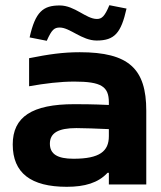

<svg xmlns="http://www.w3.org/2000/svg" viewBox="-20 -710 620 739"><path d="M287 -509C222 -509 167 -501 92 -486V-378C154 -389 212 -396 266 -396C370 -396 399 -377 399 -316V-306C336 -309 291 -309 266 -309C103 -309 29 -260 29 -154C29 -44 99 9 237 9C306 9 358 -6 394 -45H399V0H543V-284C543 -445 476 -509 287 -509ZM94 -566 160 -553C179 -596 189 -604 210 -604C249 -604 295 -554 352 -554C421 -554 446 -583 467 -677L401 -690C383 -647 372 -637 353 -637C311 -637 268 -689 210 -689C146 -689 116 -665 94 -566ZM172 -157C172 -198 204 -217 274 -217C303 -217 354 -215 399 -213V-186C399 -128 364 -99 263 -99C201 -99 172 -117 172 -157Z"/></svg>

Font: LT Wave Bold
Style: Regular
Weight: 700
Designer: Daniel Lyons
Version: Version 2.5 (Glyphs App)